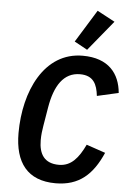

<svg xmlns="http://www.w3.org/2000/svg" viewBox="-63 -1013 726 1071"><g transform="rotate(5 300.0 -477.5)"><path d="M289.1 12.1C420.8 12.1 495.7 -56.8 550.1 -181.1L443.9 -217.3C408 -142 367.9 -92 298.7 -92C218 -92 186.1 -141.7 186.1 -220.2C186.1 -251.1 189.6 -275.6 193.9 -301.8L211.3 -406.2C231.9 -528.8 281.2 -605.8 372.9 -605.8C448.5 -605.8 469.5 -557.2 476.6 -493.3L596.6 -520.6C587 -627.1 525.2 -709.9 378.9 -709.9C163.4 -709.9 59.3 -483.7 59.3 -249.3C59.3 -84.2 131.4 12.1 289.1 12.1ZM327.1 -784.8 399.9 -745 538.4 -914.1 439.6 -967Z"/></g></svg>

Font: Margiela Mono Italic SmBold It
Style: Regular
Weight: 600
Designer: Mike Abbink, Paul van der Laan, Pieter van Rosmalen
Foundry: Bold Monday
Version: Version 2.003 2021